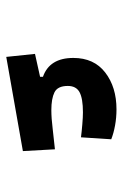

<svg xmlns="http://www.w3.org/2000/svg" viewBox="93 -476 399 626"><g transform="rotate(90 293.0 -163.5)"><path d="M166 16.1 156.2 -77.6 231 -94.2V-103.5Q169.4 -125 169.4 -202.6Q169.4 -270 217 -306.6Q264.6 -343.3 336.9 -343.3Q364.3 -343.3 389.6 -338.6Q415 -334 434.6 -326.2L428.2 -227.5Q409.2 -230 385.7 -231.9Q362.3 -233.9 346.7 -233.9Q301.8 -233.9 281.2 -222.9Q260.7 -211.9 260.7 -184.6Q260.7 -151.4 281.5 -141.1Q302.2 -130.9 339.4 -130.9Q365.7 -130.9 400.9 -135.3Q436 -139.2 467.3 -142.6L473.1 -38.1Z"/></g></svg>

Font: CaskaydiaCove NFP SemiBold
Style: Regular
Weight: 600
Designer: Aaron Bell
Foundry: Saja Typeworks
Version: Version 2111.001; VTT 6.35;Nerd Fonts 3.1.1